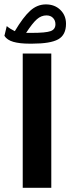

<svg xmlns="http://www.w3.org/2000/svg" viewBox="-38 -867 324 886"><path d="M198.7 -620.1V-0.5H66.9V-620.1ZM-17.6 -701.7 -6.8 -746.6Q8.3 -733.9 30.3 -723.1Q69.3 -788.6 101.6 -817.6Q133.8 -846.7 173.8 -846.7Q214.4 -846.7 240.5 -821.3Q266.6 -795.9 266.6 -757.3Q266.6 -705.6 230.5 -685.5Q194.3 -665.5 110.4 -665.5H98.1Q53.2 -665.5 23.9 -673.8Q-5.4 -682.1 -17.6 -701.7ZM109.4 -715.3Q173.3 -715.3 195.6 -723.4Q217.8 -731.4 217.8 -755.4Q217.8 -772.9 206.5 -784.4Q195.3 -795.9 176.3 -795.9Q152.3 -795.9 132.1 -778.1Q111.8 -760.3 82.5 -715.3Z"/></svg>

Font: Vazirmatn UI ExtraBold
Style: Regular
Weight: 800
Designer: Saber Rastikerdar
Foundry: Saber Rastikerdar
Version: Version 33.003